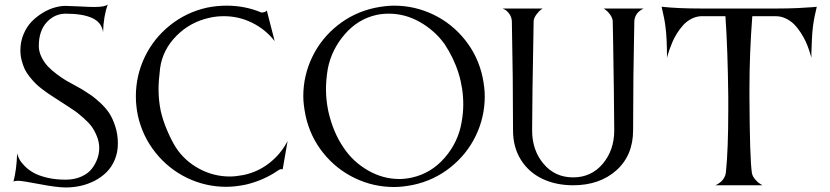

<svg xmlns="http://www.w3.org/2000/svg" viewBox="-20 -826 3697 855"><path d="M345.2 -428.2Q369.6 -413.1 386.2 -401.6Q402.8 -390.1 427.5 -367.2Q452.1 -344.2 467.3 -320.8Q482.4 -297.4 493.7 -262.2Q504.9 -227.1 504.9 -187Q504.9 -147.5 491 -114.5Q477.1 -81.5 454.3 -59.1Q431.6 -36.6 401.4 -21Q371.1 -5.4 338.6 1.7Q306.2 8.8 272.9 8.8Q233.4 8.8 156 -6.1Q78.6 -21 60.1 -21Q45.4 -21 40 -17.1Q54.2 -72.3 56.2 -143.1Q59.1 -130.9 66.2 -117.2Q73.2 -103.5 89.8 -86.7Q106.4 -69.8 129.2 -56.9Q151.9 -43.9 189.2 -34.9Q226.6 -25.9 272 -25.9Q311.5 -25.9 342 -39.6Q372.6 -53.2 389.2 -75Q405.8 -96.7 413.8 -120.1Q421.9 -143.6 421.9 -167Q421.9 -193.4 411.4 -219.2Q400.9 -245.1 387.7 -262.9Q374.5 -280.8 351.1 -301.3Q327.6 -321.8 314.2 -331.3Q300.8 -340.8 276.4 -356.4Q252 -372.1 249 -374Q243.7 -377.4 224.6 -389.9Q205.6 -402.3 195.6 -408.9Q185.5 -415.5 166.7 -429.9Q147.9 -444.3 137 -455.6Q126 -466.8 111.8 -484.4Q97.7 -502 89.8 -518.8Q82 -535.6 76.4 -557.4Q70.8 -579.1 70.8 -602.1Q70.8 -640.6 85 -674.1Q99.1 -707.5 121.1 -730Q143.1 -752.4 170.2 -768.8Q197.3 -785.2 223.4 -792.5Q249.5 -799.8 272 -799.8Q289.1 -799.8 333.7 -797.4Q378.4 -794.9 398.9 -794.9Q448.7 -794.9 460 -806.2Q440.9 -753.9 439 -683.1Q432.6 -726.6 390.4 -745.8Q348.1 -765.1 272.9 -765.1Q223.1 -765.1 188 -726.8Q152.8 -688.5 152.8 -621.1Q152.8 -596.2 164.8 -572Q176.8 -547.9 193.6 -530Q210.4 -512.2 234.9 -494.1Q259.3 -476.1 277.6 -465.6Q295.9 -455.1 317.9 -443.4Q339.8 -431.6 345.2 -428.2Z M692.9 -522Q686 -465.8 686 -428.2Q686 -379.4 695.8 -332Q705.1 -290.5 724.1 -245.8Q743.2 -201.2 762.7 -169.9Q801.8 -109.9 866.2 -75Q930.7 -40 1003.9 -40Q1029.3 -40 1065.9 -46.9Q1130.4 -61 1180.9 -101.1Q1231.4 -141.1 1260.7 -198.2L1238.8 -71.8Q1229.5 -75.7 1216.8 -65.9Q1153.3 -22.5 1074.7 -3.9Q1026.9 5.9 987.8 5.9Q895.5 5.9 813 -33.9Q730.5 -73.7 672.4 -146.5Q614.3 -219.2 593.8 -312Q585 -355.5 585 -397Q585 -489.3 624.5 -572Q664.1 -654.8 736.8 -713.1Q809.6 -771.5 901.9 -792Q944.8 -800.8 988.8 -800.8Q1070.8 -800.8 1142.1 -771Q1145.5 -769 1155.8 -771.7Q1166 -774.4 1168 -779.8L1203.1 -643.1Q1162.1 -695.3 1102.8 -724.6Q1043.5 -753.9 977.1 -753.9Q943.4 -753.9 914.1 -747.1Q827.1 -728.5 765.6 -666.3Q704.1 -604 692.9 -522Z M2035.6 -282.2Q2043 -322.3 2043 -360.8Q2043 -503.9 1959 -630.9Q1914.6 -691.4 1849.1 -728.3Q1783.7 -765.1 1711.9 -765.1Q1682.6 -765.1 1657.7 -759.8Q1574.7 -741.7 1515.9 -674.1Q1457 -606.4 1439.9 -521Q1431.6 -470.2 1431.6 -429.2Q1431.6 -380.9 1441.9 -331.1Q1462.9 -237.3 1509.8 -168.9Q1551.3 -106 1618.2 -67.4Q1685.1 -28.8 1758.8 -28.8Q1783.2 -28.8 1814 -35.2Q1900.4 -54.2 1960.7 -124Q2021 -193.8 2035.6 -282.2ZM1648.9 -791Q1696.8 -800.8 1734.9 -800.8Q1827.1 -800.8 1909.9 -761Q1992.7 -721.2 2050.8 -648.4Q2108.9 -575.7 2128.9 -482.9Q2138.7 -435.1 2138.7 -397Q2138.7 -304.7 2098.9 -221.9Q2059.1 -139.2 1986.3 -81.1Q1913.6 -22.9 1820.8 -2.9Q1772.9 6.8 1734.9 6.8Q1642.6 6.8 1559.8 -33Q1477.1 -72.8 1418.9 -145.5Q1360.8 -218.3 1340.8 -311Q1330.6 -361.3 1330.6 -397Q1330.6 -489.3 1370.4 -572Q1410.2 -654.8 1483.2 -712.9Q1556.2 -771 1648.9 -791Z M2846.7 -788.1Q2845.2 -787.6 2842.5 -786.4Q2839.8 -785.2 2833 -780.5Q2826.2 -775.9 2820.6 -770Q2814.9 -764.2 2810.3 -754.4Q2805.7 -744.6 2804.7 -732.9Q2799.3 -480.5 2799.3 -246.1Q2799.3 -134.3 2724.9 -67.6Q2650.4 -1 2532.2 -1Q2454.6 -1 2394 -30.3Q2333.5 -59.6 2299.1 -115.2Q2264.6 -170.9 2264.6 -245.1Q2264.6 -480.5 2259.3 -732.9Q2257.8 -751 2247.6 -764.9Q2237.3 -778.8 2228 -783.2L2218.3 -788.1H2396.5Q2392.6 -785.6 2386.5 -781Q2380.4 -776.4 2369.4 -762.2Q2358.4 -748 2356.4 -733.9Q2349.6 -367.2 2349.6 -245.1Q2349.6 -157.2 2400.4 -96.7Q2451.2 -36.1 2532.2 -36.1Q2613.3 -36.1 2664.3 -96.9Q2715.3 -157.7 2715.3 -245.1Q2715.3 -299.3 2713.6 -421.6Q2711.9 -543.9 2710.4 -638.7L2708.5 -733.9Q2706.5 -748 2696.5 -761.7Q2686.5 -775.4 2677.2 -781.7L2668.5 -788.1Z M3441.4 -788.1Q3487.3 -788.1 3531.2 -790Q3575.2 -792 3596.2 -793.9L3617.2 -795.9Q3605 -747.1 3600.1 -707Q3597.2 -685.1 3595.5 -650.1Q3593.8 -615.2 3593.3 -591.8V-567.9Q3592.3 -571.8 3590.6 -578.4Q3588.9 -585 3582.3 -604.5Q3575.7 -624 3567.6 -641.6Q3559.6 -659.2 3545.9 -680.4Q3532.2 -701.7 3516.8 -717.3Q3501.5 -732.9 3479.7 -743.4Q3458 -753.9 3434.1 -753.9H3385.3H3330.1Q3317.4 -588.9 3317.4 -431.2V-393.1Q3318.8 -119.1 3328.1 -57.1Q3330.1 -42.5 3341.8 -28.3Q3353.5 -14.2 3364.3 -7.8L3375 -1H3165Q3167 -1.5 3169.7 -2.7Q3172.4 -3.9 3179.9 -8.8Q3187.5 -13.7 3193.6 -19.5Q3199.7 -25.4 3205.3 -35.4Q3210.9 -45.4 3212.4 -57.1Q3223.1 -158.2 3223.1 -338.9V-393.1Q3220.7 -607.9 3210.4 -753.9H3158.2H3101.1Q3078.1 -752.4 3057.6 -741.5Q3037.1 -730.5 3022.2 -713.9Q3007.3 -697.3 2994.9 -677.7Q2982.4 -658.2 2974.4 -638.9Q2966.3 -619.6 2960.7 -603.8Q2955.1 -587.9 2952.6 -578.1L2950.2 -567.9Q2950.2 -657.2 2943.4 -707Q2941.4 -724.6 2937 -746.8Q2932.6 -769 2929.2 -782.2L2926.3 -795.9Q2999 -788.1 3102.1 -788.1Z"/></svg>

Font: Anticva
Style: Regular
Weight: 400
Version: Version 1.000